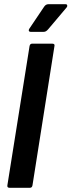

<svg xmlns="http://www.w3.org/2000/svg" viewBox="-20 -890 339 910"><path d="M25 0Q13 0 15 -12L120 -671Q122 -683 132 -683H228Q241 -683 238 -671L134 -12Q132 0 122 0ZM125 -739Q119 -739 117 -743.5Q115 -748 119 -754L189 -858Q197 -870 209 -870H291Q297 -870 298.5 -865Q300 -860 296 -855L209 -752Q203 -745 198 -742Q193 -739 186 -739Z"/></svg>

Font: Sofia Sans Condensed ExtraBold
Style: Italic
Weight: 800
Italic angle: -9°
Version: Version 4.100